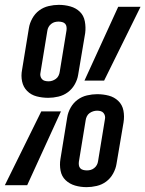

<svg xmlns="http://www.w3.org/2000/svg" viewBox="-45 -763 599 791"><path d="M154 -360Q129 -360 106 -366Q83 -372 67 -388Q51 -404 46 -427.5Q41 -451 46 -476L74 -647Q77 -667 88 -687Q99 -707 116.5 -720Q134 -733 155.5 -738Q177 -743 197 -743Q222 -743 245 -736.5Q268 -730 284 -714.5Q300 -699 304.5 -675Q309 -651 306 -627L277 -455Q274 -435 263 -415.5Q252 -396 234.5 -383Q217 -370 195.5 -365Q174 -360 154 -360ZM303 -431 442 -735H534L384 -431ZM155 -428Q163 -428 170.5 -430.5Q178 -433 185 -438Q192 -443 196 -451Q200 -459 201 -467L229 -638Q230 -645 229 -652.5Q228 -660 223.5 -665Q219 -670 211.5 -672Q204 -674 196 -674Q188 -674 180.5 -672Q173 -670 166 -664.5Q159 -659 155 -651.5Q151 -644 150 -636L122 -465Q120 -457 121.5 -450Q123 -443 127.5 -437.5Q132 -432 139.5 -430Q147 -428 155 -428ZM312 8Q287 8 264.5 1.5Q242 -5 225.5 -20.5Q209 -36 204.5 -60Q200 -84 204 -108L232 -280Q235 -300 246 -319.5Q257 -339 274.5 -352Q292 -365 313.5 -370Q335 -375 355 -375Q380 -375 403 -369Q426 -363 442.5 -347Q459 -331 463.5 -307.5Q468 -284 464 -259L435 -88Q432 -68 421 -48Q410 -28 392.5 -15Q375 -2 353.5 3Q332 8 312 8ZM313 -61Q321 -61 328.5 -63Q336 -65 343 -70.5Q350 -76 354 -83.5Q358 -91 359 -99L387 -270Q389 -278 387.5 -285Q386 -292 381.5 -297.5Q377 -303 370 -305Q363 -307 355 -307Q347 -307 339 -304.5Q331 -302 324 -297Q317 -292 313 -284Q309 -276 308 -268L280 -97Q279 -90 280 -82.5Q281 -75 285.5 -70Q290 -65 297.5 -63Q305 -61 313 -61ZM-25 0 125 -304H206L67 0Z"/></svg>

Font: Iosevka Term Curly Medium
Style: Italic
Weight: 500
Italic angle: -9°
Designer: Belleve Invis
Foundry: Belleve Invis
Version: Version 32.3.0